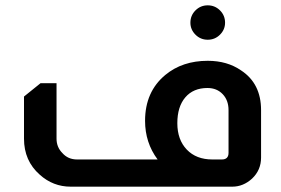

<svg xmlns="http://www.w3.org/2000/svg" viewBox="-20 -700 1054 720"><path d="M759 -680Q786 -680 805 -661Q824 -642 824 -615Q824 -589 805 -570Q786 -551 759 -551Q732 -551 713 -570Q694 -589 694 -615Q694 -642 713 -661Q732 -680 759 -680ZM571 -102Q524 -165 524 -247Q524 -356 600 -419Q664 -472 759 -472Q832 -472 884 -436Q959 -387 959 -287V-109Q959 -62 925 -30Q892 0 851 0H245Q179 0 129 -45Q70 -97 70 -180V-338L132 -388H192V-180Q192 -148 214 -126Q235 -102 269 -102ZM837 -287Q837 -324 815 -347Q793 -370 758 -370Q705 -370 675 -335Q645 -300 645 -238Q645 -176 680.5 -139Q716 -102 776 -102H812Q837 -102 837 -127Z"/></svg>

Font: Almarai Bold
Style: Regular
Weight: 700
Designer: Boutros International 2019
Foundry: Created by Boutros International 2019
Version: Version 1.10